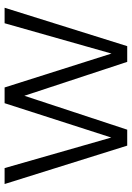

<svg xmlns="http://www.w3.org/2000/svg" viewBox="114 -700 586 855"><g transform="rotate(-90 407.5 -273.0)"><path d="M800 -546 629 0H559L408 -458L257 0H186L15 -546H86L222 -71L375 -546H445L596 -70L731 -546Z"/></g></svg>

Font: Fz Poppins Light
Style: Regular
Weight: 300
Designer: Ninad Kale (Devanagari), Jonny Pinhorn (Latin)
Foundry: Indian Type Foundry
Version: Vit hóa bi Vntype.Com & FontZin.Com